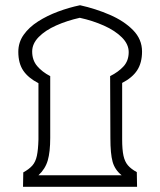

<svg xmlns="http://www.w3.org/2000/svg" viewBox="-20 -714 613 734"><path d="M68 0 69 -55Q91 -67 103.5 -81Q116 -95 121 -118.5Q126 -142 127 -181V-396Q88 -416 69 -444Q50 -472 50 -516Q50 -552 70.5 -581Q91 -610 125.5 -632Q160 -654 201.5 -669.5Q243 -685 286 -694Q345 -681 399.5 -657.5Q454 -634 488.5 -599Q523 -564 523 -517Q523 -474 504.5 -445.5Q486 -417 447 -397V-181Q447 -142 452 -119Q457 -96 469 -82Q481 -68 503 -56L504 0ZM127 -44H445Q419 -65 410.5 -95.5Q402 -126 402 -186L401 -423Q433 -439 452.5 -460.5Q472 -482 472 -515Q472 -545 446 -571Q420 -597 377.5 -616Q335 -635 285 -646Q236 -635 194.5 -616.5Q153 -598 128 -572.5Q103 -547 103 -517Q103 -484 122 -461.5Q141 -439 172 -423V-187Q172 -133 162.5 -100.5Q153 -68 127 -44Z"/></svg>

Font: Noto Sans Arabic SemCond Light
Style: Regular
Weight: 300
Width: 4
Designer: Monotype Design Team, Nadine Chahine, Nizar Qandah and Khaled Hosny
Foundry: Monotype Imaging Inc.
Version: Version 2.012; ttfautohint (v1.8.4.7-5d5b)